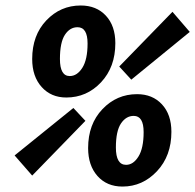

<svg xmlns="http://www.w3.org/2000/svg" viewBox="-20 -667 711 699"><path d="M221.2 -312Q166 -312 131.6 -350.3Q97.2 -388.7 97.2 -452.1Q97.2 -538.6 148.7 -592.8Q200.2 -647 273.9 -647Q331.1 -647 365.5 -609.9Q399.9 -572.8 399.9 -509.8Q399.9 -422.9 347.9 -367.4Q295.9 -312 221.2 -312ZM458 -377 414.1 -424.8 607.9 -624 670.9 -550.8ZM233.9 -390.1Q260.7 -390.1 279.8 -420.2Q298.8 -450.2 298.8 -508.8Q298.8 -567.9 262.2 -567.9Q234.4 -567.9 216.3 -540.3Q198.2 -512.7 198.2 -452.1Q198.2 -390.1 233.9 -390.1ZM425.8 12.2Q369.1 12.2 335 -26.1Q300.8 -64.5 300.8 -127.9Q300.8 -214.8 352.8 -269.5Q404.8 -324.2 479 -324.2Q535.2 -324.2 569.6 -287.1Q604 -250 604 -187Q604 -99.6 551.5 -43.7Q499 12.2 425.8 12.2ZM97.2 -27.8 33.2 -101.1 247.1 -273.9 291 -227.1ZM439 -66.9Q465.3 -66.9 484.1 -97.2Q502.9 -127.4 502.9 -186Q502.9 -245.1 466.8 -245.1Q439 -245.1 420.4 -217.5Q401.9 -189.9 401.9 -129.9Q401.9 -66.9 439 -66.9Z"/></svg>

Font: Office Code Pro Bold Italic
Style: Regular
Weight: 700
Italic angle: -9°
Designer: Nathan Rutzky & Paul D. Hunt
Foundry: Adobe Systems Incorporated
Version: Version 1.004;PS 001.004;hotconv 1.0.70;makeotf.lib2.5.58329